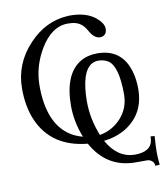

<svg xmlns="http://www.w3.org/2000/svg" viewBox="-91 -734 858 993"><g transform="rotate(-10 338.0 -238.0)"><path d="M549.8 107.9Q637.7 107.9 645 44.9Q646 37.1 646 28.8L667 30.8Q663.1 86.9 663.1 112.8Q663.1 143.1 667 181.2L644 183.1Q644 161.6 623 151.4Q616.2 148.4 609.9 147.9H544.9Q395.5 147 319.8 9.8Q132.3 -8.3 65.4 -161.6Q34.2 -233.9 34.2 -329.1Q34.2 -460 127 -558.6Q212.9 -649.9 326.2 -658.2Q335.9 -658.7 345.2 -659.2Q427.7 -658.7 475.1 -621.1Q513.2 -590.3 514.2 -561Q514.2 -530.8 490.7 -522.9Q485.4 -521.5 480 -521Q450.2 -521 428.2 -557.6Q425.8 -561.5 423.8 -564.9Q397 -615.2 346.2 -619.1Q337.4 -619.6 325.2 -620.1Q240.7 -620.1 179.7 -519Q126 -428.7 126 -328.1Q126 -125.5 241.7 -54.7Q269 -38.6 301.3 -30.3Q268.6 -112.3 268.1 -195.8Q268.1 -364.7 360.4 -419.9Q398.4 -441.9 448.2 -441.9Q578.1 -441.9 614.3 -314.9Q626 -273.4 626 -225.1Q626 -94.7 523.9 -29.8Q472.2 2.4 405.3 9.8Q459.5 106.9 549.8 107.9ZM389.6 -23.9Q457 -35.6 503.9 -87.9Q548.3 -138.7 548.8 -208Q548.8 -352.1 502 -387.7Q480 -403.3 448.2 -403.8Q373 -403.8 356.9 -273.9Q353 -242.7 353 -207Q353 -114.7 388.7 -25.9Q389.2 -24.4 389.6 -23.9Z"/></g></svg>

Font: Linux Libertine Display O
Style: Regular
Weight: 400
Designer: Philipp H. Poll
Foundry: Philipp H. Poll
Version: Version 5.0.9